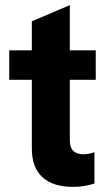

<svg xmlns="http://www.w3.org/2000/svg" viewBox="-20 -718 410 748"><path d="M265 10Q186 10 145 -28Q104 -66 104 -139V-635L252 -698V-171Q252 -143 265.5 -130Q279 -117 305 -117Q315 -117 325.5 -119Q336 -121 348 -125V-3Q326 4 306 7Q286 10 265 10ZM16 -407V-522H353V-407Z"/></svg>

Font: TikTok Sans Light
Style: Regular
Weight: 300
Version: Version 4.000